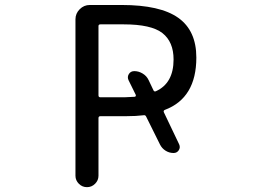

<svg xmlns="http://www.w3.org/2000/svg" viewBox="-20 -775 1040 774"><path d="M522.5 -384.8Q525.4 -384.8 526.9 -387.2Q528.3 -389.6 527.3 -392.6L498 -452.1Q492.2 -464.8 499.5 -476.6Q506.8 -488.3 521.5 -488.3Q539.1 -488.3 555.2 -478.5Q571.3 -468.8 579.1 -452.1L598.6 -411.1Q601.6 -404.3 608.4 -407.2Q679.7 -439.5 679.7 -535.2Q679.7 -606.4 634.8 -641.6Q589.8 -676.8 478.5 -676.8H384.8Q377 -676.8 377 -669.9V-390.6Q377 -382.8 384.8 -382.8H481.4Q507.8 -383.8 522.5 -384.8ZM702.1 -193.4Q708 -180.7 700.7 -169.4Q693.4 -158.2 679.7 -158.2Q662.1 -158.2 647.5 -167.5Q632.8 -176.8 625 -192.4L569.3 -304.7Q566.4 -311.5 559.6 -310.5Q529.3 -306.6 488.3 -306.6H384.8Q377 -306.6 377 -298.8V-66.4Q377 -47.9 363.3 -34.2Q349.6 -20.5 330.6 -20.5Q311.5 -20.5 297.9 -34.2Q284.2 -47.9 284.2 -66.4V-697.3Q284.2 -720.7 301.3 -737.8Q318.4 -754.9 341.8 -754.9H470.7Q626 -754.9 698.7 -703.1Q771.5 -651.4 771.5 -543Q771.5 -379.9 644.5 -332Q637.7 -329.1 640.6 -322.3Z"/></svg>

Font: Rounded Mgen+ 2m regular
Style: Regular
Weight: 400
Designer: [Source Han Sans]
Ryoko NISHIZUKA  (kana & ideographs); Paul D. Hunt (Latin, Greek & Cyrillic); Wenlong ZHANG  (bopomofo
Version: Version 1.059.20150602